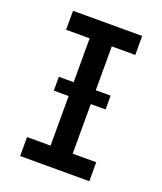

<svg xmlns="http://www.w3.org/2000/svg" viewBox="-136 -824 772 913"><g transform="rotate(20 250.0 -367.5)"><path d="M75 0V-96H194V-639H75V-735H425V-639H306V-96H425V0ZM119 -347V-417H381V-347Z"/></g></svg>

Font: Iosevka Algr
Style: Bold
Weight: 700
Monospace: yes
Designer: Belleve Invis
Foundry: Belleve Invis
Version: Version 26.0.2; ttfautohint (v1.8.3)